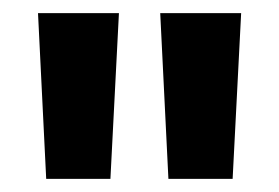

<svg xmlns="http://www.w3.org/2000/svg" viewBox="-20 -681 426 293"><path d="M148.5 -408H50.5L38 -661H161.5ZM335 -408H237L224.5 -661H348Z"/></svg>

Font: Anek Gujarati Medium SemiBold
Style: Regular
Weight: 600
Version: Version 1.003